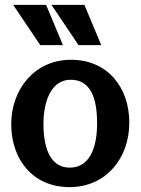

<svg xmlns="http://www.w3.org/2000/svg" viewBox="-20 -755 576 787"><path d="M326 -735H191L302 -570H395ZM169 -735H34L145 -570H238ZM265 12C416 12 510 -108 510 -252C510 -396 422 -510 271 -510C122 -510 26 -389 26 -246C26 -102 114 12 265 12ZM266 -68C173 -68 158 -176 158 -248C158 -318 179 -428 270 -428C366 -428 378 -323 378 -248C378 -175 360 -68 266 -68Z"/></svg>

Font: Rosario
Style: Bold
Weight: 700
Designer: Hector Gatti
Foundry: Omnibus Type
Version: Version 1.100